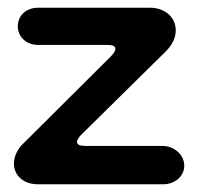

<svg xmlns="http://www.w3.org/2000/svg" viewBox="-20 -476 512 496"><path d="M402 0C431 0 456 -20 456 -48C456 -77 429 -99 400 -99H202C187 -99 179 -102 179 -109C179 -114 183 -121 190 -128L406 -341C425 -359 434 -378 434 -398C434 -433 404 -456 368 -456H78C49 -456 26 -437 26 -408C26 -380 49 -360 78 -360H256C271 -360 278 -357 278 -350C278 -345 274 -338 267 -331L34 -99C22 -84 16 -69 16 -53C16 -22 42 0 77 0Z"/></svg>

Font: Dongle
Style: Regular
Weight: 400
Designer: Yanghee Ryu
Foundry: Yanghee Ryu
Version: Version 2.000